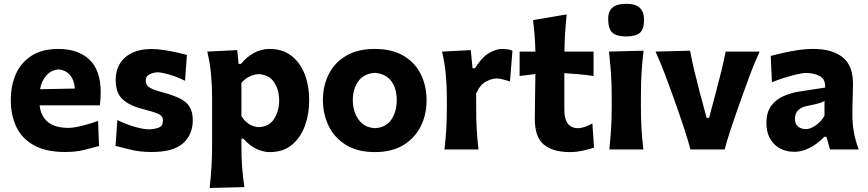

<svg xmlns="http://www.w3.org/2000/svg" viewBox="-20 -762 4426 979"><path d="M311.5 13Q215 13 153.8 -20.8Q92.5 -54.5 63.8 -114.2Q35 -174 35 -251Q35 -328 62 -386.8Q89 -445.5 142.8 -479Q196.5 -512.5 276.5 -512.5Q378.5 -512.5 436 -458Q493.5 -403.5 493.5 -291.5Q493.5 -254 489 -225H182Q188 -170 223.8 -140Q259.5 -110 329.5 -110Q356.5 -110 399.2 -120.8Q442 -131.5 480 -145.5L485 -17.5Q454 -9 411 2Q368 13 311.5 13ZM278 -408Q242.5 -405.5 217.5 -378.5Q192.5 -351.5 184 -307L361.5 -310.5Q358.5 -355.5 335.2 -380.8Q312 -406 278 -408Z M754 13Q692 13 646 1.2Q600 -10.5 569 -18L578.5 -150Q619 -129.5 664.2 -116Q709.5 -102.5 743.5 -102.5Q770.5 -104 790.8 -112Q811 -120 811 -149Q811 -170 788.2 -180.8Q765.5 -191.5 706.5 -206.5Q640 -223.5 605 -255.8Q570 -288 570 -353Q570 -428 619 -470Q668 -512 752 -512Q782.5 -512 816.8 -506.8Q851 -501.5 882 -494.5Q913 -487.5 933 -482L923.5 -350Q877.5 -372.5 839 -383Q800.5 -393.5 782 -393.5Q761 -392 742 -382.8Q723 -373.5 723 -350.5Q723 -331 738.8 -318.5Q754.5 -306 806.5 -292Q860.5 -277.5 895 -261Q929.5 -244.5 946.2 -218.2Q963 -192 963 -149Q963 -76.5 913.8 -31.8Q864.5 13 754 13Z M1049 196.5Q1055 143 1058.2 90.5Q1061.5 38 1061.5 -24V-266Q1061.5 -323 1056.2 -381.2Q1051 -439.5 1037 -499L1189.5 -506.5L1196.5 -436.5H1209Q1237 -471 1274 -491.8Q1311 -512.5 1354.5 -512.5Q1420.5 -512.5 1465.5 -477.8Q1510.5 -443 1533.5 -383.8Q1556.5 -324.5 1556.5 -250Q1556.5 -180.5 1534.8 -120.5Q1513 -60.5 1468.5 -23.5Q1424 13.5 1356 13.5Q1321.5 13.5 1286.5 -3.2Q1251.5 -20 1221 -55H1211V-16Q1211 40 1214.5 89.2Q1218 138.5 1226 192ZM1299.5 -113.5Q1352.5 -116 1378 -156.5Q1403.5 -197 1403.5 -249Q1403.5 -304 1377.5 -342.8Q1351.5 -381.5 1298.5 -384Q1275.5 -383 1252.2 -371.8Q1229 -360.5 1211 -339.5V-169.5Q1245.5 -116.5 1299.5 -113.5Z M1893 13.5Q1802 13.5 1743 -23.8Q1684 -61 1655.2 -121.2Q1626.5 -181.5 1626.5 -251Q1626.5 -325.5 1656.8 -384.8Q1687 -444 1745.8 -478.2Q1804.5 -512.5 1890 -512.5Q1978.5 -512.5 2037.2 -477.8Q2096 -443 2125.5 -383.8Q2155 -324.5 2155 -251Q2155 -175.5 2124.2 -115.8Q2093.5 -56 2035 -21.2Q1976.5 13.5 1893 13.5ZM1892.5 -108.5Q1948 -111.5 1975.5 -152.2Q2003 -193 2003 -251Q2003 -312.5 1974.5 -349.2Q1946 -386 1892.5 -390.5Q1836.5 -387.5 1807.8 -348.8Q1779 -310 1779 -251Q1779 -194.5 1807.8 -153Q1836.5 -111.5 1892.5 -108.5Z M2246.5 0Q2252.5 -53.5 2255.5 -103.8Q2258.5 -154 2258.5 -216V-266Q2258.5 -323 2253.2 -381.2Q2248 -439.5 2234 -499L2380.5 -506.5L2389.5 -414H2402Q2436 -469 2472.2 -490.8Q2508.5 -512.5 2541 -512.5Q2552 -512.5 2566.2 -510.8Q2580.5 -509 2593 -503.5L2580.5 -347Q2562.5 -352.5 2543.8 -357.2Q2525 -362 2512.5 -362Q2489.5 -362 2459.8 -347.2Q2430 -332.5 2408 -286.5V-208Q2408 -152 2410.8 -102.8Q2413.5 -53.5 2420 0Z M2886 13.5Q2798.5 13.5 2752.8 -25Q2707 -63.5 2707 -154.5Q2707 -206 2708.2 -261.8Q2709.5 -317.5 2710 -384.5L2629.5 -374.5V-499H2710Q2709 -542.5 2706 -580.8Q2703 -619 2698 -659.5L2869.5 -688.5Q2864.5 -639 2861.5 -595Q2858.5 -551 2858 -499H3006.5V-374.5Q2969 -380 2931.5 -383.5Q2894 -387 2857.5 -389V-201.5Q2857.5 -108.5 2928 -108.5Q2942.5 -108.5 2962.5 -115.2Q2982.5 -122 3000.5 -132.5L3009 -9.5Q2990 -2.5 2954.5 5.5Q2919 13.5 2886 13.5Z M3087 0Q3092.5 -53.5 3095.8 -103.8Q3099 -154 3099 -216V-266Q3099 -340.5 3095 -393Q3091 -445.5 3085 -499L3261.5 -503.5Q3255 -449 3251.5 -395.5Q3248 -342 3248 -266V-216Q3248 -154 3251 -103.8Q3254 -53.5 3260.5 0ZM3172 -576Q3124.5 -576 3102.8 -595.2Q3081 -614.5 3081 -667Q3081 -704 3102.8 -723.2Q3124.5 -742.5 3173 -742.5Q3221 -742.5 3242.5 -721.8Q3264 -701 3264 -661.5Q3264 -613 3242.5 -594.5Q3221 -576 3172 -576Z M3500.5 0Q3488 -47 3472.5 -94.8Q3457 -142.5 3441 -188.5L3409.5 -277Q3390 -332 3368.8 -388Q3347.5 -444 3322.5 -499L3498.5 -503.5Q3508.5 -451 3521 -398.8Q3533.5 -346.5 3547.5 -293.5L3583 -161H3595.5L3631 -294Q3645.5 -348 3658 -399Q3670.5 -450 3680 -499H3853.5Q3828 -444 3806.8 -387.8Q3785.5 -331.5 3766 -276L3734.5 -187Q3718 -140 3702.8 -93.5Q3687.5 -47 3675 0Z M4031 12Q3966.5 12 3927.2 -27.8Q3888 -67.5 3888 -134.5Q3888 -191 3913.2 -223.8Q3938.5 -256.5 3975.8 -272.2Q4013 -288 4048.5 -294L4187.5 -315.5Q4189.5 -357.5 4160.2 -373.8Q4131 -390 4088 -390Q4075.5 -390 4047 -383.8Q4018.5 -377.5 3983.5 -366.8Q3948.5 -356 3916 -342.5L3910 -477Q3934.5 -483 3970 -491.5Q4005.5 -500 4046.5 -506.2Q4087.5 -512.5 4127.5 -512.5Q4222 -512.5 4275.8 -470.5Q4329.5 -428.5 4329.5 -333.5Q4329.5 -309 4328 -274.2Q4326.5 -239.5 4326.5 -211.5V-169.5Q4326.5 -131.5 4333.8 -89.2Q4341 -47 4358.5 0H4212L4194 -64.5H4182.5Q4168 -47.5 4143.8 -29.8Q4119.5 -12 4090.5 0Q4061.5 12 4031 12ZM4090 -103.5Q4110.5 -103.5 4138.2 -122Q4166 -140.5 4184 -171.5V-248Q4174.5 -241 4157 -235.8Q4139.5 -230.5 4092 -221Q4065 -215.5 4049.2 -199.2Q4033.5 -183 4033.5 -156Q4033.5 -127 4050.8 -115.2Q4068 -103.5 4090 -103.5Z"/></svg>

Font: Commissioner Flair
Style: Bold
Weight: 700
Designer: Kostas Bartsokas
Foundry: Kostas Bartsokas
Version: Version 1.000; ttfautohint (v1.8.3)